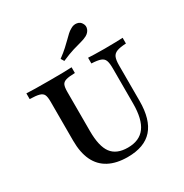

<svg xmlns="http://www.w3.org/2000/svg" viewBox="-178 -906 1012 1056"><g transform="rotate(-30 328.0 -378.0)"><path d="M331.5 11.3Q260.5 11.3 212.1 -14.5Q163.7 -40.3 139.5 -91.1Q115.3 -141.9 115.3 -216.9V-465.3Q115.3 -494.4 108.9 -508.5Q102.4 -522.6 82.7 -528.2Q62.9 -533.9 22.6 -534.7V-571Q62.1 -568.5 169.4 -568.5Q269.4 -568.5 309.7 -571V-534.7Q271.8 -533.9 252.8 -528.2Q233.9 -522.6 227.8 -508.5Q221.8 -494.4 221.8 -465.3V-216.1Q221.8 -120.2 254 -76.6Q286.3 -33.1 358.1 -33.1Q432.3 -33.1 467.7 -81.5Q503.2 -129.8 503.2 -229V-451.6Q503.2 -485.5 496.8 -502.4Q490.3 -519.4 471.4 -526.2Q452.4 -533.1 414.5 -534.7V-571Q429 -570.2 454.8 -569.4Q480.6 -568.5 516.9 -568.5Q560.5 -568.5 589.9 -569.4Q619.4 -570.2 633.9 -571V-534.7Q596 -533.1 575.8 -525.4Q555.6 -517.7 548.4 -500.4Q541.1 -483.1 541.1 -449.2V-224.2Q541.1 -105.6 489.5 -47.2Q437.9 11.3 331.5 11.3ZM292.7 -621 280.6 -641.1Q311.3 -663.7 331 -681.9Q350.8 -700 364.9 -714.1Q379 -728.2 390.7 -739.1Q402.4 -750 416.1 -757.3Q435.5 -769.4 456 -765.7Q476.6 -762.1 485.5 -744.4Q495.2 -728.2 488.3 -709.7Q481.5 -691.1 461.3 -679.8Q444.4 -671 422.6 -665.3Q400.8 -659.7 369.8 -650.4Q338.7 -641.1 292.7 -621Z"/></g></svg>

Font: Playfair 9pt SemiBold
Style: Regular
Weight: 600
Designer: Claus Eggers Sørensen
Foundry: Claus Eggers Sørensen
Version: Version 2.001;gftools[0.9.30]